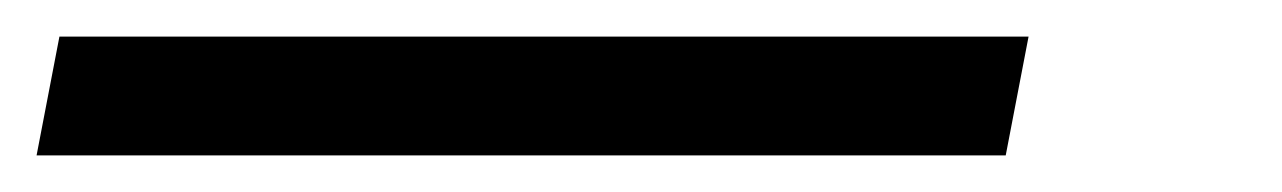

<svg xmlns="http://www.w3.org/2000/svg" viewBox="-61 95 701 105"><path d="M-41 180H489L501.5 115H-28.5Z"/></svg>

Font: Monaspace Neon SemiBold
Style: Italic
Weight: 600
Italic angle: -11°
Designer: Riley Cran & the Lettermatic Team
Foundry: Lettermatic
Version: Version 1.200 (Monaspace Neon)